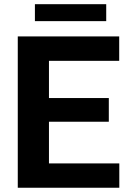

<svg xmlns="http://www.w3.org/2000/svg" viewBox="-20 -882 602 902"><path d="M210 -114.3V-310.1H491.2V-421.4H210V-596.2H540V-710.9H63.5V0H540.5V-114.3ZM144 -862.3V-782.7H479V-862.3Z"/></svg>

Font: Vazirmatn
Style: Bold
Weight: 700
Designer: Saber Rastikerdar
Foundry: Saber Rastikerdar
Version: Version 33.003